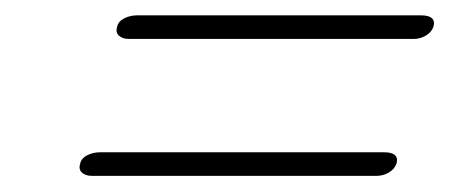

<svg xmlns="http://www.w3.org/2000/svg" viewBox="-20 -464 592 244"><path d="M129 -430.5Q130.5 -437 138 -440.8Q145.5 -444.5 154.5 -444.5H515Q534.5 -444.5 531 -430.5Q528.5 -423 521.2 -418.8Q514 -414.5 505.5 -414.5H144Q135.5 -414.5 131 -418.8Q126.5 -423 129 -430.5ZM82 -256.5Q83.5 -263 91 -266.8Q98.5 -270.5 107.5 -270.5H468Q487.5 -270.5 484 -256.5Q481.5 -249 474.2 -244.8Q467 -240.5 458.5 -240.5H97Q88.5 -240.5 84 -244.8Q79.5 -249 82 -256.5Z"/></svg>

Font: Fraunces 9pt Soft Thin
Style: Italic
Weight: 100
Italic angle: -16°
Version: Version 1.000;[b76b70a41]